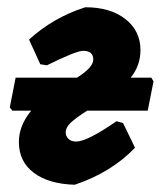

<svg xmlns="http://www.w3.org/2000/svg" viewBox="-20 -498 454 529"><path d="M186 11Q114 9 73 -22Q32 -53 32 -107Q32 -152 66 -193H14L7 -202L23 -284H192Q237 -312 237 -334Q237 -358 209 -358Q190 -358 109 -318L91 -321L60 -389Q127 -450 215 -478Q284 -478 325.5 -445.5Q367 -413 367 -360Q367 -317 340 -284H397L403 -274L387 -193H220Q190 -174 175.5 -160.5Q161 -147 161 -133Q161 -123 168.5 -115.5Q176 -108 190 -108Q220 -108 301 -164L319 -159L352 -91Q287 -23 186 11Z"/></svg>

Font: Alegreya Sans SC ExtraBold
Style: Italic
Weight: 800
Italic angle: -7°
Designer: Juan Pablo del Peral
Foundry: Huerta Tipografica
Version: Version 2.007